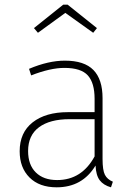

<svg xmlns="http://www.w3.org/2000/svg" viewBox="-20 -790 571 820"><path d="M224 -21Q329 -21 384 -122V-281H277Q193 -281 146.5 -246.5Q100 -212 100 -145Q100 -86 133 -53.5Q166 -21 224 -21ZM418 -371V-111Q418 -63 428 -43.5Q438 -24 462 -14L454 10Q422 1 406 -20Q390 -41 388 -83Q332 10 222 10Q148 10 106 -32Q64 -74 64 -144Q64 -224 119.5 -267.5Q175 -311 270 -311H384V-368Q384 -436 355 -468Q326 -500 255 -500Q195 -500 113 -468L104 -496Q187 -531 257 -531Q340 -531 379 -491Q418 -451 418 -371ZM142 -650 125 -670 250 -770H269L394 -670L378 -650L259 -735Z"/></svg>

Font: FiraSans
Style: Regular
Weight: 200
Designer: Carrois Corporate & Edenspiekermann AG
Foundry: Carrois Corporate GbR & Edenspiekermann AG
Version: Version 3.106;PS 003.106;hotconv 1.0.70;makeotf.lib2.5.58329